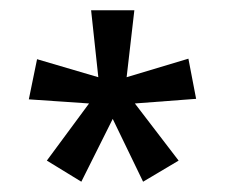

<svg xmlns="http://www.w3.org/2000/svg" viewBox="-20 -781 437 373"><path d="M241 -761 226 -631 346 -667 361 -589 242 -580 327 -469 258 -428 199 -550 138 -428 71 -469 153 -580 36 -588 52 -666 171 -631 157 -761Z"/></svg>

Font: Noto Sans Lao UI ExtCond
Style: Regular
Weight: 400
Width: 2
Designer: Monotype Design Team
Foundry: Monotype Imaging Inc.
Version: Version 2.000; ttfautohint (v1.8.4.7-5d5b)